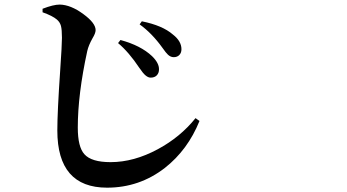

<svg xmlns="http://www.w3.org/2000/svg" viewBox="-20 -783 1540 852"><path d="M455.1 49.8Q234.4 49.8 234.4 -204.1Q234.4 -285.2 247.1 -470.7Q254.9 -584 254.9 -615.2Q254.9 -651.4 250.5 -668Q246.1 -684.6 232.4 -696.3Q212.9 -712.9 168.9 -728.5V-744.1Q216.8 -762.7 245.1 -762.7Q293.9 -761.7 349.6 -720.7Q404.3 -680.7 404.3 -649.4Q404.3 -635.7 390.6 -613.3Q373 -582 367.2 -556.6Q325.2 -364.3 325.2 -216.8Q325.2 -130.9 354.5 -98.6Q385.7 -63.5 470.7 -63.5Q574.2 -63.5 680.7 -121.1Q780.3 -174.8 847.7 -258.8L865.2 -246.1Q813.5 -118.2 711.9 -38.1Q598.6 49.8 455.1 49.8ZM648.4 -438.5Q627 -438.5 601.6 -477.5Q600.6 -478.5 598.6 -481.4Q551.8 -551.8 503.9 -591.8L514.6 -605.5Q604.5 -581.1 654.3 -534.2Q686.5 -502.9 685.5 -474.6Q685.5 -459 675.8 -448.7Q666 -438.5 648.4 -438.5ZM751 -529.3Q737.3 -529.3 725.6 -540Q716.8 -547.9 701.2 -570.3Q654.3 -635.7 599.6 -674.8L609.4 -688.5Q701.2 -669.9 747.1 -629.9Q785.2 -600.6 785.2 -564.5Q785.2 -548.8 775.9 -539.1Q766.6 -529.3 751 -529.3Z"/></svg>

Font: Bpmf GenYo Min B
Style: B
Weight: 700
Foundry: But Ko
Version: Version 1.320